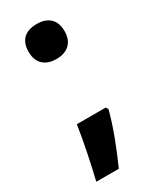

<svg xmlns="http://www.w3.org/2000/svg" viewBox="-179 -609 644 790"><g transform="rotate(-30 142.5 -213.5)"><path d="M57 -473C57 -414 95 -390 143 -390C189 -390 228 -414 228 -473C228 -534 189 -556 143 -556C95 -556 57 -534 57 -473ZM224 -105 217 -116H80C70 -47 50 50 31 129H138C171 56 206 -34 224 -105Z"/></g></svg>

Font: Noto Kufi Arabic
Style: Bold
Weight: 700
Designer: Monotype Design Team, David Williams, Khaled Hosny
Foundry: Google LLC
Version: Version 2.109